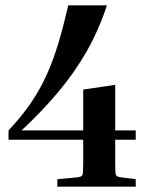

<svg xmlns="http://www.w3.org/2000/svg" viewBox="-20 -700 552 720"><path d="M292 -84V-176H12V-211Q62 -264 96.5 -315Q131 -366 155.5 -420.5Q180 -475 199 -538.5Q218 -602 236 -680H381Q350 -586 304.5 -506.5Q259 -427 198.5 -355Q138 -283 61 -211H292V-364L412 -382V-211H489V-176H412V-84Q412 -50 415 -43.5Q418 -37 434 -35L489 -28V0H195V-28L270 -35Q286 -37 289 -43.5Q292 -50 292 -84Z"/></svg>

Font: Inria Serif
Style: Bold
Weight: 700
Designer: Black Foundry Team
Foundry: Black Foundry
Version: Version 1.000; ttfautohint (v1.8.3)